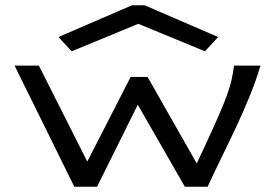

<svg xmlns="http://www.w3.org/2000/svg" viewBox="-20 -705 1040 726"><path d="M251 -511 503 -615 755 -511 805 -565 527 -685H479L201 -565ZM261 1H347L501 -309L679 1H765C835 -151 919 -302 965 -457H865L861 -431C851 -365 825 -302 724 -87L538 -414H474L310 -94L127 -457H35Z"/></svg>

Font: Inconsolata UltraExpanded
Style: Regular
Weight: 400
Width: 9
Monospace: yes
Designer: Raph Levien, Cyreal, Brenton Simpson
Foundry: Raph Levien, Cyreal, Google
Version: Version 3.100